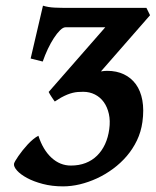

<svg xmlns="http://www.w3.org/2000/svg" viewBox="-20 -643 549 676"><path d="M481.4 -213.4Q476.6 -178.7 462.2 -148.7Q447.8 -118.7 426.3 -93.5Q404.8 -68.4 377.9 -48.6Q351.1 -28.8 321.5 -15.1Q292 -1.5 261.5 5.9Q231 13.2 202.1 13.2Q163.1 13.2 130.6 4.6Q98.1 -3.9 75.2 -16.4Q52.2 -28.8 40 -42.5Q27.8 -56.2 29.3 -66.4Q29.8 -69.3 33.9 -76.7Q38.1 -84 44.7 -93.5Q51.3 -103 59.8 -113.8Q68.4 -124.5 77.6 -134.5Q86.9 -144.5 96.7 -152.6Q106.4 -160.6 115.2 -165Q131.3 -115.2 161.4 -87.6Q191.4 -60.1 229.5 -60.1Q258.3 -60.1 281.5 -69.1Q304.7 -78.1 321.8 -95Q338.9 -111.8 349.9 -135.5Q360.8 -159.2 364.7 -188.5Q368.7 -217.8 363.3 -241.9Q357.9 -266.1 345.5 -283.4Q333 -300.8 314.2 -310.3Q295.4 -319.8 272.9 -319.8Q262.7 -319.8 253.9 -319.1Q245.1 -318.4 236.1 -316.2Q227.1 -314 217.3 -310.1Q207.5 -306.2 194.8 -299.3L172.9 -285.6L171.4 -287.6Q169.9 -289.6 167.2 -293.5Q164.6 -297.4 161.6 -301.8Q158.7 -306.2 156.2 -310.3Q153.8 -314.5 152.3 -317.4L151.4 -319.3V-319.8Q151.9 -319.8 152.3 -320.3L350.6 -546.9H210.4Q202.1 -546.9 191.4 -536.4Q180.7 -525.9 169.7 -509Q158.7 -492.2 148.4 -470.5Q138.2 -448.7 130.4 -426.3L87.9 -437L131.3 -623Q149.9 -617.2 172.1 -616.2Q194.3 -615.2 223.6 -615.2H495.6L508.3 -589.4L335.4 -391.6Q341.8 -392.6 346.9 -393.1Q352.1 -393.6 357.4 -393.6Q390.6 -393.6 416.3 -381.3Q441.9 -369.1 458.5 -346.2Q475.1 -323.2 481.2 -289.8Q487.3 -256.3 481.4 -213.4Z"/></svg>

Font: Gentium Book Basic
Style: Bold Italic
Weight: 700
Italic angle: -8°
Designer: J. Victor Gaultney and Annie Olsen
Foundry: SIL International
Version: Version 1.102; 2013; Maintenance release